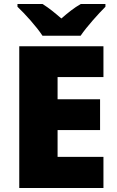

<svg xmlns="http://www.w3.org/2000/svg" viewBox="-20 -947 589 967"><path d="M194 -767H386C417 -813 477 -879 511 -913V-927H387C352 -907 324 -884 289 -854C254 -884 229 -905 194 -927H68V-913C106 -877 164 -813 194 -767ZM501 0V-157H270V-292H484V-447H270V-559H501V-714H77V0Z"/></svg>

Font: Noto Sans Bengali Black
Style: Regular
Weight: 900
Designer: Jelle Bosma - Monotype Design Team
Foundry: Monotype Imaging Inc.
Version: Version 2.003